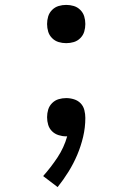

<svg xmlns="http://www.w3.org/2000/svg" viewBox="-20 -548 540 783"><path d="M215 215 156 170Q188 134 214.5 94Q241 54 254 8H249Q234 8 218.5 3Q203 -2 192 -13Q181 -24 176.5 -39Q172 -54 172 -70Q172 -86 176.5 -101Q181 -116 192.5 -127.5Q204 -139 219 -143.5Q234 -148 250 -148Q266 -148 282 -143Q298 -138 309 -126.5Q320 -115 324 -99Q328 -83 328 -67Q328 -28 319 10Q310 48 295 83.5Q280 119 259.5 152Q239 185 215 215ZM250 -372Q234 -372 219 -376.5Q204 -381 192.5 -392.5Q181 -404 176.5 -419Q172 -434 172 -450Q172 -466 176.5 -481Q181 -496 192.5 -507.5Q204 -519 219 -523.5Q234 -528 250 -528Q266 -528 281 -523.5Q296 -519 307.5 -507.5Q319 -496 323.5 -481Q328 -466 328 -450Q328 -434 323.5 -419Q319 -404 307.5 -392.5Q296 -381 281 -376.5Q266 -372 250 -372Z"/></svg>

Font: Moesevka
Style: Regular
Weight: 400
Monospace: yes
Designer: Belleve Invis
Foundry: Belleve Invis
Version: Version 32.5.0; ttfautohint (v1.8.4)